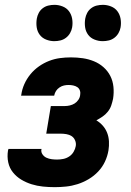

<svg xmlns="http://www.w3.org/2000/svg" viewBox="-20 -765 540 793"><path d="M206 8Q181 8 157 5.5Q133 3 110.5 -4Q88 -11 68 -23Q48 -35 33.5 -53Q19 -71 14 -94.5Q9 -118 13 -143L15 -150H152L151 -148Q149 -137 155.5 -127.5Q162 -118 172 -113.5Q182 -109 193 -107.5Q204 -106 216 -106Q228 -106 241 -108.5Q254 -111 265.5 -118.5Q277 -126 284 -138Q291 -150 293 -162Q295 -174 290 -185.5Q285 -197 275.5 -203Q266 -209 254 -211Q242 -213 229 -213H171L190 -327H248Q258 -327 268.5 -329.5Q279 -332 288 -337.5Q297 -343 303.5 -352.5Q310 -362 311 -372Q313 -382 310 -391Q307 -400 299.5 -405Q292 -410 282.5 -412Q273 -414 263 -414Q254 -414 244.5 -412Q235 -410 226 -404Q217 -398 211.5 -389.5Q206 -381 204 -371V-370H67L68 -374Q71 -396 80.5 -417.5Q90 -439 105.5 -458Q121 -477 141 -491Q161 -505 183 -513.5Q205 -522 227.5 -525Q250 -528 273 -528Q298 -528 322 -524.5Q346 -521 368 -512Q390 -503 407.5 -487.5Q425 -472 435.5 -451.5Q446 -431 448.5 -406.5Q451 -382 447 -357Q444 -343 439.5 -329.5Q435 -316 425.5 -304Q416 -292 403.5 -283.5Q391 -275 378 -268Q393 -259 404.5 -246Q416 -233 422.5 -216.5Q429 -200 430 -181Q431 -162 428 -144Q424 -120 413.5 -97.5Q403 -75 385.5 -56.5Q368 -38 346 -25Q324 -12 300.5 -4.5Q277 3 253 5.5Q229 8 206 8ZM404 -595Q387 -595 370.5 -601.5Q354 -608 344 -621.5Q334 -635 331.5 -652.5Q329 -670 332 -688Q334 -700 340 -711.5Q346 -723 356.5 -731Q367 -739 379.5 -742Q392 -745 405 -745Q422 -745 438.5 -738.5Q455 -732 465 -718.5Q475 -705 478 -687.5Q481 -670 478 -652Q476 -640 469.5 -628.5Q463 -617 452.5 -609Q442 -601 429.5 -598Q417 -595 404 -595ZM204 -595Q187 -595 170.5 -601.5Q154 -608 144 -621.5Q134 -635 131.5 -652.5Q129 -670 132 -688Q134 -700 140 -711.5Q146 -723 156.5 -731Q167 -739 179.5 -742Q192 -745 205 -745Q222 -745 238.5 -738.5Q255 -732 265 -718.5Q275 -705 278 -687.5Q281 -670 278 -652Q276 -640 269.5 -628.5Q263 -617 252.5 -609Q242 -601 229.5 -598Q217 -595 204 -595Z"/></svg>

Font: Iosevka Heavy Oblique
Style: Regular
Weight: 900
Italic angle: -9°
Monospace: yes
Designer: Belleve Invis
Foundry: Belleve Invis
Version: Version 32.5.0; ttfautohint (v1.8.4)